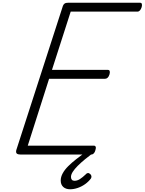

<svg xmlns="http://www.w3.org/2000/svg" viewBox="-20 -1130 1058 1404"><path d="M130 0Q111 0 103 -7Q95 -14 99 -32L440 -1087Q444 -1098 452.5 -1104Q461 -1110 479 -1110H1003Q1014 -1110 1017 -1102Q1020 -1094 1016 -1078Q1011 -1062 1003 -1053.5Q995 -1045 985 -1045H497L360 -619H768Q779 -619 782 -611Q785 -603 781 -587Q776 -570 767.5 -562Q759 -554 749 -554H339L183 -65H665Q676 -65 679.5 -57Q683 -49 678 -33Q674 -17 666 -8.5Q658 0 647 0ZM493 254Q461 254 442.5 237Q424 220 424 190Q424 164 438.5 137.5Q453 111 478.5 85.5Q504 60 538.5 33Q573 6 612 -21L665 -20V-15Q632 10 602 34.5Q572 59 548.5 82.5Q525 106 512 126.5Q499 147 499 164Q499 177 505.5 184.5Q512 192 525 192Q545 192 564.5 179.5Q584 167 608 144Q613 137 622 135.5Q631 134 641 144Q647 150 648.5 158Q650 166 645 175Q628 198 603 216Q578 234 549 244Q520 254 493 254Z"/></svg>

Font: Playwrite CU Light
Style: Regular
Weight: 300
Designer: Veronika Burian, José Scaglione
Foundry: TypeTogether
Version: Version 1.002